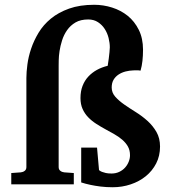

<svg xmlns="http://www.w3.org/2000/svg" viewBox="-20 -767 717 799"><path d="M26.9 -46.9 66.9 -49.8Q76.2 -50.8 83 -56.2Q89.8 -61.5 89.8 -71.8V-442.9Q89.8 -466.8 94 -498.5Q98.1 -530.3 109.4 -564Q120.6 -597.7 140.4 -630.6Q160.2 -663.6 191.7 -689.5Q223.1 -715.3 267.6 -731.2Q312 -747.1 372.1 -747.1Q410.2 -747.1 446.5 -735.6Q482.9 -724.1 511.5 -701.2Q540 -678.2 557.6 -642.8Q575.2 -607.4 575.2 -560.1Q575.2 -535.6 572.8 -513.7Q570.3 -491.7 564.9 -473.1Q556.2 -474.6 548.3 -474.4Q540.5 -474.1 535.2 -474.1Q518.6 -473.6 502.4 -469.5Q486.3 -465.3 473.4 -456.8Q460.4 -448.2 452.6 -435.1Q444.8 -421.9 444.8 -402.8Q444.8 -381.3 459.7 -364.5Q474.6 -347.7 497.1 -332Q519.5 -316.4 545.4 -300.3Q571.3 -284.2 593.8 -263.9Q616.2 -243.7 631.1 -217.8Q646 -191.9 646 -157.2Q646 -118.2 629.9 -86.9Q613.8 -55.7 586.7 -33.7Q559.6 -11.7 523.9 0.2Q488.3 12.2 449.2 12.2Q422.4 12.2 398.7 9.3Q375 6.3 356.9 2.4Q335.9 -2 317.9 -7.8V-152.8H383.8L392.1 -59.1Q397 -54.7 404.3 -51.8Q410.6 -49.3 420.2 -47.1Q429.7 -44.9 443.8 -44.9Q461.9 -44.9 476.3 -51.8Q490.7 -58.6 500.5 -69.6Q510.3 -80.6 515.6 -94Q521 -107.4 521 -121.1Q521 -142.1 512.2 -157.5Q503.4 -172.9 488.8 -185.5Q474.1 -198.2 455.8 -208.5Q437.5 -218.8 418 -229.5Q398.4 -240.2 380.1 -252Q361.8 -263.7 347.2 -278.8Q332.5 -293.9 323.7 -313.5Q314.9 -333 314.9 -358.9Q314.9 -387.2 323.5 -409.4Q332 -431.6 347.4 -448.2Q362.8 -464.8 383.3 -476.1Q403.8 -487.3 428.2 -493.2Q430.7 -508.8 432.6 -523.4L435.5 -548.8Q437 -561.5 437 -569.8Q437 -588.4 431.9 -608.9Q426.8 -629.4 415.8 -646.5Q404.8 -663.6 387.7 -674.8Q370.6 -686 347.2 -686Q315.4 -686 294.2 -673.6Q272.9 -661.1 259.3 -641.6Q245.6 -622.1 238.3 -598.9Q231 -575.7 227.8 -554.4Q224.6 -533.2 224.4 -516.6Q224.1 -500 224.1 -494.1V-71.8Q224.1 -61.5 231 -56.2Q237.8 -50.8 247.1 -49.8L287.1 -46.9V0H26.9Z"/></svg>

Font: Charis SIL APac
Style: Bold
Weight: 700
Foundry: SIL International
Version: Version 5.000